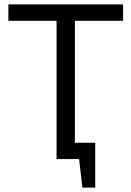

<svg xmlns="http://www.w3.org/2000/svg" viewBox="-20 -720 595 869"><path d="M236 -626H18V-700H537V-626H319V-74H411V129H353L338 0H236Z"/></svg>

Font: PTSans
Style: Regular
Weight: 400
Designer: A.Korolkova, O.Umpeleva, V.Yefimov
Foundry: ParaType Ltd
Version: Version 2.003W OFL